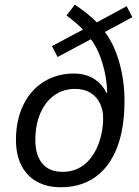

<svg xmlns="http://www.w3.org/2000/svg" viewBox="-20 -787 592 817"><path d="M47.9 -191.4Q47.9 -274.4 78.6 -338.9Q109.4 -403.3 166 -439Q222.7 -474.1 294.4 -474.1Q347.2 -474.1 384.3 -448.7Q415.5 -427.7 433.1 -392.1L436 -392.6Q435.1 -453.6 416.3 -516.8Q397.5 -580.1 366.7 -620.1L225.1 -544.4L201.2 -590.8L333 -661.1Q310.1 -685.5 263.2 -721.2L298.3 -767.1Q355.5 -729 392.1 -691.9L519 -760.7L543 -713.9L426.3 -650.9Q466.3 -598.1 488 -520.3Q509.8 -442.4 509.8 -356.9Q509.8 -282.2 496.6 -221.2Q472.2 -109.9 406 -50Q339.8 9.8 238.8 9.8Q179.7 9.8 136.7 -14.2Q93.8 -38.1 70.8 -83.5Q47.9 -128.9 47.9 -191.4ZM396.5 -167.5Q418.9 -223.6 418.9 -285.2Q418.9 -319.8 405 -347.9Q391.1 -376 365.2 -392.1Q337.9 -408.7 300.3 -408.7Q249 -408.7 210.9 -381.3Q172.9 -354 151.9 -305.7Q130.4 -255.4 130.4 -191.9Q130.4 -126.5 160.2 -91.1Q189.9 -55.7 246.1 -55.7Q296.9 -55.7 335.2 -84Q373.5 -112.3 396.5 -167.5Z"/></svg>

Font: Viking Open Sans
Style: Italic
Weight: 400
Italic angle: -12°
Foundry: Ascender Corporation
Version: Version 2.000